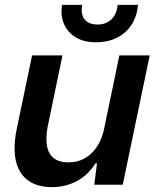

<svg xmlns="http://www.w3.org/2000/svg" viewBox="-20 -760 648 790"><path d="M40 -150Q40 -187 49 -230L112 -532H237L177 -243Q171 -213 171 -188Q171 -92 262 -92Q317 -92 355.5 -128.5Q394 -165 408 -228L471 -532H596L485 0H368L379 -88H373Q341 -38 294.5 -14Q248 10 194 10Q120 10 80 -31Q40 -72 40 -150ZM233 -715Q233 -722 235 -740H318Q317 -730 316 -720Q316 -691 333 -675Q350 -659 381 -659Q417 -659 439 -681Q461 -703 464 -740H548Q541 -668 494.5 -627Q448 -586 374 -586Q310 -586 271.5 -621.5Q233 -657 233 -715Z"/></svg>

Font: Mona Sans SemiBold
Style: Italic
Weight: 600
Italic angle: -11.7°
Designer: Deni Anggara
Foundry: GitHub
Version: Version 2.000